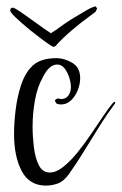

<svg xmlns="http://www.w3.org/2000/svg" viewBox="-20 -573 381 601"><path d="M124 8Q72 8 48 -37.5Q24 -83 24 -153Q24 -189 29 -229.5Q34 -270 45.5 -305.5Q57 -341 76 -361Q101 -391 157 -391Q181 -391 206 -376.5Q231 -362 231 -328Q231 -310 223.5 -291Q216 -272 202.5 -259Q189 -246 171 -246Q168 -246 165 -246.5Q162 -247 158 -248Q156 -251 154 -253.5Q152 -256 152 -258Q152 -262 162 -265Q168 -263 172 -263Q186 -263 194 -274Q202 -285 202 -300Q202 -313 197 -329.5Q192 -346 182.5 -358.5Q173 -371 159 -371Q133 -371 113 -329Q97 -301 89.5 -259.5Q82 -218 82 -176Q82 -146 86 -112.5Q90 -79 101.5 -56Q113 -33 136 -33Q156 -33 178.5 -51Q201 -69 223.5 -97Q246 -125 266.5 -155.5Q287 -186 304 -211Q321 -236 331 -248Q336 -254 338 -254Q344 -254 337 -245Q318 -220 294 -182Q270 -144 245 -103Q220 -62 195 -27Q179 -5 160.5 1.5Q142 8 124 8ZM148 -426Q137 -429 74 -479Q12 -530 12 -540Q12 -549 20 -549Q25 -549 45.5 -535Q66 -521 92 -502Q118 -483 139 -469Q153 -477 166 -487Q179 -497 204 -513Q232 -530 251 -541Q270 -552 280 -553L284 -546L279 -536Q191 -472 154 -429Z"/></svg>

Font: Festive
Style: Regular
Weight: 400
Designer: Robert E. Leuschke
Foundry: Robert E. Leuschke
Version: Version 1.101; ttfautohint (v1.8.3)